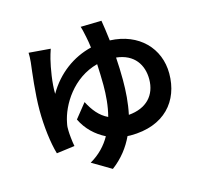

<svg xmlns="http://www.w3.org/2000/svg" viewBox="-122 -946 1244 1162"><g transform="rotate(-15 500.0 -365.0)"><path d="M610 -807 479 -804C485 -788 491 -758 496 -734C500 -715 504 -692 507 -667C392 -639 290 -565 225 -452C223 -518 239 -611 252 -663C256 -680 263 -702 270 -723L134 -734C135 -719 134 -696 132 -675C125 -616 108 -488 108 -380C108 -281 121 -173 142 -102L256 -117C250 -145 245 -198 245 -215C244 -232 245 -246 249 -264C269 -371 359 -519 517 -560C519 -517 521 -472 521 -428C521 -365 516 -298 499 -234C448 -258 413 -302 384 -358L312 -268C343 -203 395 -155 455 -125C426 -73 384 -28 325 6L445 77C508 30 552 -28 582 -92L601 -91C815 -91 924 -221 924 -393C924 -551 809 -672 628 -679C622 -732 615 -776 610 -807ZM638 -569C750 -557 798 -480 798 -391C798 -291 736 -223 623 -214C638 -284 643 -356 643 -427C643 -475 641 -523 638 -569Z"/></g></svg>

Font: Noto Sans TC
Style: Bold
Weight: 700
Designer: Ryoko NISHIZUKA 西塚涼子 (kana, bopomofo & ideographs); Paul D. Hunt (Latin, Greek & Cyrillic); Sandoll Communications 산돌커뮤니
Foundry: Adobe
Version: Version 2.004;hotconv 1.0.118;makeotfexe 2.5.65603